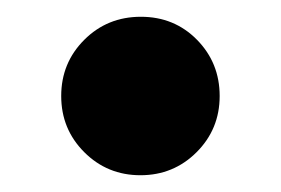

<svg xmlns="http://www.w3.org/2000/svg" viewBox="-20 -199 335 229"><path d="M147.5 10Q108 10 80.5 -17.5Q53 -45 53 -84.5Q53 -124 80.5 -151.5Q108 -179 148 -179Q188 -179 215 -151.5Q242 -124 242 -84.5Q242 -45 214.5 -17.5Q187 10 147.5 10Z"/></svg>

Font: Elsie Black
Style: Regular
Weight: 900
Designer: Alejandro Inler
Foundry: Alejandro Inler
Version: 1.002